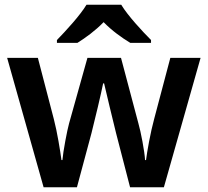

<svg xmlns="http://www.w3.org/2000/svg" viewBox="-20 -786 873 806"><path d="M489 -766H343C316 -721 256 -656 219 -618V-606H305C340 -628 380 -657 415 -693C450 -657 492 -627 527 -606H614V-618C577 -655 516 -721 489 -766ZM467 -228 526 0H668L822 -543H695L627 -286C612 -232 597 -147 593 -114H589C587 -151 571 -234 561 -268L488 -543H347L270 -268C262 -240 245 -150 242 -114H238C233 -152 220 -233 206 -286L139 -543H10L163 0H303L364 -227C377 -277 406 -400 413 -436H417C425 -400 455 -277 467 -228Z"/></svg>

Font: Noto Sans Thaana SemiBold
Style: Regular
Weight: 600
Designer: David Williams
Foundry: Google Inc.
Version: Version 3.001